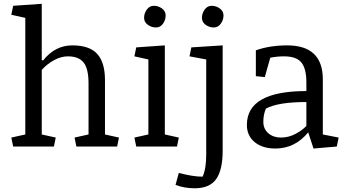

<svg xmlns="http://www.w3.org/2000/svg" viewBox="-20 -783 1848 1026"><path d="M541 -354.5V-64.5L615.7 -47.9L606 0H388.2L378.4 -47.9L453.1 -64.5V-337.9Q453.1 -415.5 427 -448.7Q400.9 -481.9 342.8 -481.9Q305.7 -481.9 267.8 -460.9Q230 -439.9 203.1 -409.2V-64.5L277.8 -47.9L268.1 0H50.3L40.5 -47.9L115.2 -64.5V-687.5L40.5 -704.1L50.3 -752L203.1 -762.7V-462.4L210 -459.5Q273.9 -540.5 366.2 -540.5Q458.5 -540.5 499.8 -494.6Q541 -448.7 541 -354.5Z M770 -650.4Q750 -664.6 750 -688Q750 -711.4 764.4 -731.7Q778.8 -752 802.2 -752Q825.7 -752 845.5 -737.8Q865.2 -723.6 865.2 -700.2Q865.2 -676.8 851.1 -656.5Q836.9 -636.2 813.5 -636.2Q790 -636.2 770 -650.4ZM772.9 -465.3 698.2 -481.9 708 -529.8 860.8 -540.5V-64.5L935.5 -47.9L925.8 0H708L698.2 -47.9L772.9 -64.5Z M1078.9 -650.4Q1059.1 -664.6 1059.1 -688Q1059.1 -711.4 1073.5 -731.7Q1087.9 -752 1111.3 -752Q1134.8 -752 1154.5 -737.8Q1174.3 -723.6 1174.3 -700.2Q1174.3 -676.8 1159.9 -656.5Q1145.5 -636.2 1122.1 -636.2Q1098.6 -636.2 1078.9 -650.4ZM1082 42V-465.3L992.7 -481.9L1002.4 -529.8L1169.9 -540.5V22.9Q1169.9 124.5 1135.3 173.8Q1100.6 223.1 1020 223.1Q965.8 223.1 918 205.1L935.5 141.1Q1010.7 161.1 1062.5 161.1Q1082 120.1 1082 42Z M1617.2 -237.8Q1465.8 -237.8 1400.9 -202.6Q1387.2 -170.9 1387.2 -132.3Q1387.2 -93.8 1414.1 -70.8Q1440.9 -47.9 1481 -47.9Q1521 -47.9 1556.6 -66.2Q1592.3 -84.5 1617.2 -109.9ZM1299.3 -115.7Q1299.3 -296.4 1617.2 -296.4V-342.8Q1617.2 -416 1590.6 -449Q1564 -481.9 1497.6 -481.9Q1460.9 -481.9 1424.3 -474.6L1395 -371.1L1347.2 -376V-514.2Q1422.4 -540.5 1514.6 -540.5Q1705.1 -540.5 1705.1 -358.9V-64.5L1789.6 -47.9L1779.8 0L1655.3 10.7L1627 -75.7Q1556.2 10.7 1451.2 10.7Q1382.8 10.7 1341.1 -23.4Q1299.3 -57.6 1299.3 -115.7Z"/></svg>

Font: NoticiaText-Regular
Style: Regular
Weight: 400
Designer: JM Sole
Foundry: JM Sole
Version: Version 1.003